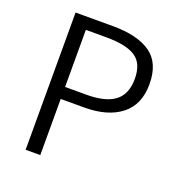

<svg xmlns="http://www.w3.org/2000/svg" viewBox="-130 -834 899 948"><g transform="rotate(20 320.0 -360.5)"><path d="M107 -721H304Q433 -721 502 -672.5Q571 -624 571 -513Q571 -405 500.5 -350Q430 -295 308 -295H184V0H107ZM494 -513Q494 -594 445 -626Q396 -658 291 -658H184V-358H296Q397 -358 445.5 -395.5Q494 -433 494 -513Z"/></g></svg>

Font: Nebula Sans Book
Style: Regular
Weight: 400
Designer: Paul D. Hunt for Adobe (as Source Sans)
Foundry: Nebula Entertainment & Broadcasting LLC
Version: Version 1.010